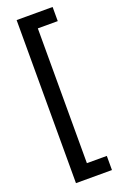

<svg xmlns="http://www.w3.org/2000/svg" viewBox="-189 -853 722 1123"><g transform="rotate(-20 172.0 -291.5)"><path d="M300 216V128H176V-711H300V-799H76V216Z"/></g></svg>

Font: Noto Sans Sinhala UI Condensed SemiBold
Style: Regular
Weight: 600
Width: 3
Designer: Jelle Bosma - Monotype Design Team
Foundry: Monotype Imaging Inc.
Version: Version 2.006